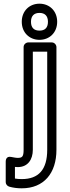

<svg xmlns="http://www.w3.org/2000/svg" viewBox="-20 -783 378 1041"><path d="M76 123C131 123 158 82 158 29V-503H236V29C236 137 189 188 98 188C84 188 72 187 61 185V122C68 123 71 123 76 123ZM76 73C65 73 53 70 41 68C13 62 11 86 11 93V205C11 215 19 226 30 229C51 235 73 238 98 238C218 238 286 156 286 29V-528C286 -539 276 -553 261 -553H133C122 -553 108 -543 108 -528V29C108 67 100 73 76 73ZM194 -617C165 -617 148 -632 148 -665C148 -697 165 -713 194 -713C223 -713 240 -697 240 -665C240 -632 223 -617 194 -617ZM194 -567C248 -567 290 -606 290 -665C290 -723 249 -763 194 -763C139 -763 98 -723 98 -665C98 -606 140 -567 194 -567Z"/></svg>

Font: Asimov
Style: NarOu
Weight: 500
Designer: Google
Version: Version 2.000980; 2014